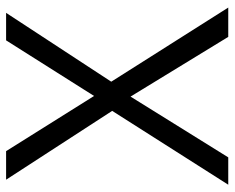

<svg xmlns="http://www.w3.org/2000/svg" viewBox="-88 -666 754 617"><g transform="rotate(-90 288.5 -357.0)"><path d="M573.2 0H479L287.1 -314L91.8 0H3.9L241.2 -373L20 -713.9H111.8L289.1 -431.2L467.8 -713.9H556.2L335 -376Z"/></g></svg>

Font: f07686384
Style: Regular
Weight: 400
Foundry: Ascender Corporation
Version: Version 1.10